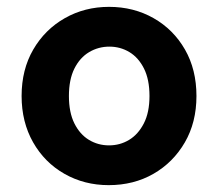

<svg xmlns="http://www.w3.org/2000/svg" viewBox="-20 -528 636 560"><path d="M297 12Q226 12 168 -21Q110 -54 76.5 -113Q43 -172 43 -248Q43 -325 77 -383.5Q111 -442 169 -475Q227 -508 298 -508Q370 -508 428 -475Q486 -442 519.5 -383.5Q553 -325 553 -248Q553 -171 519 -112.5Q485 -54 427.5 -21Q370 12 297 12ZM298 -104Q330 -104 356.5 -120Q383 -136 399.5 -168Q416 -200 416 -248Q416 -296 400 -328Q384 -360 357.5 -376Q331 -392 299 -392Q267 -392 240 -376Q213 -360 197 -328Q181 -296 181 -248Q181 -200 197 -168Q213 -136 239.5 -120Q266 -104 298 -104Z"/></svg>

Font: DM Sans 28pt
Style: Bold
Weight: 700
Version: Version 4.004;gftools[0.9.30]